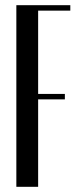

<svg xmlns="http://www.w3.org/2000/svg" viewBox="-20 -720 313 740"><path d="M127 -679V-358H230V-337H127V0H43V-700H251V-679Z"/></svg>

Font: Moniqa SemBd Narrow Heading
Style: Regular
Weight: 600
Width: 4
Designer: Rajesh Rajput
Foundry: Rajesh Rajput
Version: Version 1.000